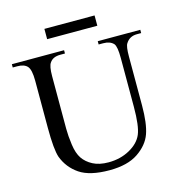

<svg xmlns="http://www.w3.org/2000/svg" viewBox="-122 -949 1005 1073"><g transform="rotate(-15 380.0 -412.5)"><path d="M502.1 -677.9V-696.9H748.2V-677.9H723.1Q680.5 -677.9 659 -643.1Q648.2 -627.7 648.2 -569.2V-286.2Q648.2 -182.1 627.7 -124.1Q607.2 -66.2 545.9 -24.6Q484.6 16.9 380 16.9Q266.2 16.9 207.2 -23.1Q148.2 -63.1 123.1 -129.7Q107.2 -175.9 107.2 -301V-573.8Q107.2 -637.9 89.2 -657.9Q71.3 -677.9 31.3 -677.9H5.1V-696.9H307.2V-677.9H280.5Q236.9 -677.9 219 -650.3Q205.1 -632.3 205.1 -573.8V-269.7Q205.1 -229.2 212.3 -176.9Q219.5 -124.6 239.7 -94.9Q260 -65.1 296.2 -46.2Q332.3 -27.2 386.2 -27.2Q454.4 -27.2 508.7 -57.2Q563.1 -87.2 582.6 -133.3Q602.1 -179.5 602.1 -291.3V-573.8Q602.1 -638.5 588.2 -655.9Q568.2 -677.9 528.2 -677.9ZM522.1 -781H231.8V-840.5H522.1Z"/></g></svg>

Font: MM Jasmine
Style: Regular
Weight: 400
Designer: Khon Soe Zaw Thu
Version: Version 1.00 July 11, 2016, initial release